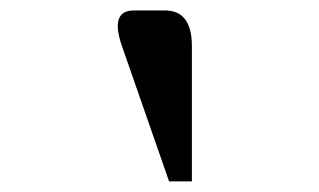

<svg xmlns="http://www.w3.org/2000/svg" viewBox="-20 -717 602 362"><path d="M341.8 -375H298.8L210 -629.9Q186.5 -697.3 232.4 -697.3H291Q341.8 -697.3 341.8 -629.9Z"/></svg>

Font: Hopone
Style: Regular
Weight: 400
Foundry: SIL International (SIL)
Version: Version 1.00 September 3, 2015, initial release